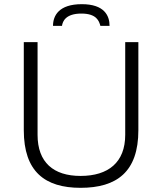

<svg xmlns="http://www.w3.org/2000/svg" viewBox="-20 -888 778 920"><path d="M234 -764H277C280 -786 295 -823 370 -823C444 -823 455 -786 461 -764H505C505 -813 480 -868 372 -868C262 -868 234 -813 234 -764ZM366 12C540 12 643 -65 643 -264V-686H580V-242C580 -110 499 -45 366 -45C236 -45 160 -110 160 -242V-686H94V-264C94 -65 196 12 366 12Z"/></svg>

Font: Archivo ExtraLight
Style: Regular
Weight: 200
Designer: Hector Gatti
Foundry: Omnibus-Type
Version: Version 2.001